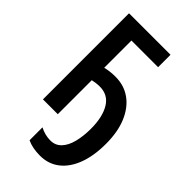

<svg xmlns="http://www.w3.org/2000/svg" viewBox="-287 -797 1126 1126"><g transform="rotate(45 276.0 -234.0)"><path d="M253 -289Q237 -289 221.5 -287Q206 -285 193 -282V0H70V-714H414V-611H193V-385Q212 -390 233 -392.5Q254 -395 277 -395Q349 -395 402.5 -356.5Q456 -318 486 -247Q516 -176 516 -77Q516 23 488.5 95.5Q461 168 410.5 207Q360 246 291 246Q228 246 184 225V118Q227 140 271 140Q312 140 339 111.5Q366 83 378.5 33.5Q391 -16 391 -77Q391 -174 356.5 -231.5Q322 -289 253 -289Z"/></g></svg>

Font: Noto Sans Disp Cond SemBd
Style: Regular
Weight: 600
Width: 3
Designer: Monotype Design Team
Foundry: Monotype Imaging Inc.
Version: Version 2.000;GOOG;noto-source:20170915:90ef993387c0; ttfaut